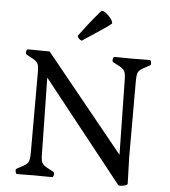

<svg xmlns="http://www.w3.org/2000/svg" viewBox="-66 -1093 1036 1169"><g transform="rotate(5 452.5 -508.5)"><path d="M684 -623Q684 -650 681 -664.5Q678 -679 670.5 -688Q663 -697 647 -706Q631 -715 604 -729Q598 -733 600.5 -747Q603 -761 611 -761Q659 -761 677.5 -760.5Q696 -760 711 -760H724Q739 -760 757.5 -760.5Q776 -761 824 -761Q832 -761 834.5 -747Q837 -733 830 -729Q803 -715 787.5 -706Q772 -697 764.5 -688Q757 -679 754.5 -664.5Q752 -650 752 -623V-160L757 0Q758 7 743.5 12Q729 17 713.5 17Q698 17 697 10L213 -600L221 -137Q221 -110 224 -95.5Q227 -81 234.5 -72Q242 -63 258 -54Q274 -45 301 -31Q307 -27 304.5 -13Q302 1 294 1Q246 1 227.5 0.5Q209 0 194 0H181Q166 0 147.5 0.5Q129 1 81 1Q74 1 71 -13Q68 -27 75 -31Q102 -45 117.5 -54Q133 -63 140.5 -72Q148 -81 150.5 -96Q153 -111 153 -138V-623Q153 -650 150.5 -664.5Q148 -679 140.5 -688Q133 -697 117.5 -706Q102 -715 75 -729Q68 -733 71 -747Q74 -761 81 -761Q129 -761 147.5 -760.5Q166 -760 181 -760H213L692 -170ZM405 -844Q401 -841 392.5 -846.5Q384 -852 379 -860.5Q374 -869 378 -873Q427 -939 462 -981.5Q497 -1024 507 -1034Q519 -1036 536.5 -1022Q554 -1008 566.5 -990.5Q579 -973 577 -962Q567 -952 521 -921Q475 -890 405 -844Z"/></g></svg>

Font: Anvers
Style: Regular
Weight: 400
Designer: Ishtar van Looy
Version: Version 1.000